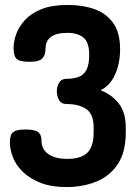

<svg xmlns="http://www.w3.org/2000/svg" viewBox="-20 -751 561 777"><path d="M249 6Q188 6 144.5 -11Q101 -28 73 -55Q45 -82 32.5 -114Q20 -146 20 -176Q20 -206 33.5 -216.5Q47 -227 81 -227Q121 -227 134.5 -216.5Q148 -206 148 -181Q148 -164 155 -150.5Q162 -137 175.5 -127.5Q189 -118 208.5 -113Q228 -108 252 -108Q308 -108 333.5 -133Q359 -158 359 -216V-235Q359 -290 328.5 -310Q298 -330 250 -330Q228 -330 219 -346Q210 -362 210 -381Q210 -400 219 -416Q228 -432 249 -432Q274 -432 295 -438.5Q316 -445 328.5 -466Q341 -487 341 -530Q341 -580 317.5 -599Q294 -618 253 -618Q229 -618 212 -613.5Q195 -609 184 -600Q173 -591 168.5 -579Q164 -567 164 -551Q164 -529 151.5 -515Q139 -501 103 -501Q73 -501 59 -506Q45 -511 40 -523.5Q35 -536 35 -557Q35 -584 46 -614Q57 -644 82 -671Q107 -698 149 -714.5Q191 -731 254 -731Q315 -731 362.5 -714Q410 -697 438 -658Q466 -619 466 -552Q466 -493 445 -448Q424 -403 387 -386Q431 -369 460 -333Q489 -297 489 -235V-216Q489 -135 456.5 -86.5Q424 -38 369.5 -16Q315 6 249 6Z"/></svg>

Font: Dosis ExtraLight
Style: Bold
Weight: 700
Version: Version 3.001; ttfautohint (v1.8.2)